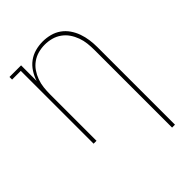

<svg xmlns="http://www.w3.org/2000/svg" viewBox="-218 -624 936 936"><g transform="rotate(-45 250.0 -156.5)"><path d="M403 215V-320Q403 -343 400.5 -366Q398 -389 390 -411Q382 -433 369 -452Q356 -471 337 -484.5Q318 -498 295.5 -504Q273 -510 250 -510Q227 -510 204.5 -504Q182 -498 163 -484.5Q144 -471 131 -452Q118 -433 110 -411Q102 -389 99.5 -366Q97 -343 97 -320V0H77V-502H17V-520H97V-413Q105 -438 119.5 -460.5Q134 -483 155 -498.5Q176 -514 201.5 -521Q227 -528 254 -528Q279 -528 304 -521.5Q329 -515 349.5 -500.5Q370 -486 384.5 -465Q399 -444 407.5 -420Q416 -396 419.5 -370.5Q423 -345 423 -320V215Z"/></g></svg>

Font: Iosevka Curly Slab Thin
Style: Regular
Weight: 100
Monospace: yes
Designer: Belleve Invis
Foundry: Belleve Invis
Version: Version 22.1.2; ttfautohint (v1.8.4)